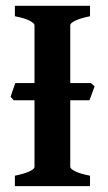

<svg xmlns="http://www.w3.org/2000/svg" viewBox="-20 -635 367 655"><path d="M285.2 -293H219.7V-65.4Q219.7 -59.6 235.8 -51Q252 -42.5 287.1 -35.6V0H30.8V-35.6Q64 -42.5 80.8 -50.5Q97.7 -58.6 97.7 -65.4V-293H26.9L16.1 -304.7Q17.1 -308.1 19.3 -314.5Q21.5 -320.8 23.9 -327.9Q26.4 -335 28.6 -341.3Q30.8 -347.7 32.2 -351.6H97.7V-549.3Q97.7 -555.2 81.8 -564Q65.9 -572.8 30.8 -579.6V-615.2H287.1V-579.6Q253.9 -572.8 236.8 -564.5Q219.7 -556.2 219.7 -549.3V-351.6H290.5L302.7 -340.3Z"/></svg>

Font: Gentium Basic
Style: Bold
Weight: 700
Designer: J. Victor Gaultney and Annie Olsen
Foundry: SIL International
Version: Version 1.100